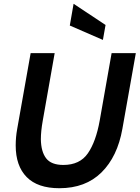

<svg xmlns="http://www.w3.org/2000/svg" viewBox="-20 -981 738 1015"><path d="M63 -212Q63 -256 71 -300L142 -700H269L206 -343Q196 -287 196 -245Q197 -179 224 -144Q251 -109 315 -109Q402 -109 444.5 -170.5Q487 -232 507 -343L570 -700H698L627 -300Q601 -153 516.5 -69.5Q432 14 294 14Q179 14 121 -45Q63 -104 63 -212ZM349 -846 369 -961 538 -849 524 -770Z"/></svg>

Font: Cabin
Style: Bold Italic
Weight: 700
Italic angle: -7°
Designer: Pablo Impallari
Foundry: Pablo Impallari. http://www.impallari.com Igino Marini. http://www.ikern.com
Version: Version 2.200